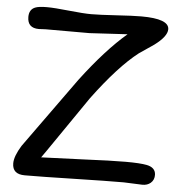

<svg xmlns="http://www.w3.org/2000/svg" viewBox="-54 -787 800 863"><g transform="rotate(5 346.5 -356.0)"><path d="M618.2 -610.8 552.2 -565.9Q463.4 -497.1 351.1 -345.7L179.7 -96.2Q167.5 -77.6 155.8 -62L345.7 -69.3Q470.2 -75.2 536.1 -75.2Q600.6 -75.2 631.3 -69.3Q670.9 -61.5 672.4 -29.3Q673.3 -5.4 656.7 8.8Q642.1 21 620.1 21Q606 21 577.6 19.3Q549.3 17.6 535.2 17.6Q460.9 17.6 312.3 21.2Q163.6 24.9 89.4 24.9Q33.2 24.9 33.2 -24.4Q33.2 -56.6 63.5 -105.5L115.7 -178.2L292 -423.3Q400.9 -567.4 494.6 -647L323.7 -637.2H126.5Q121.1 -637.2 110.6 -636.5Q100.1 -635.7 95.2 -635.7Q43.5 -635.7 43.5 -686Q43.5 -719.2 69.8 -730Q85.9 -736.8 123 -736.8Q156.7 -736.8 223.4 -729.7Q290 -722.7 323.7 -722.7Q361.3 -722.7 436.3 -727.5Q511.2 -732.4 549.3 -732.4Q674.8 -732.4 674.8 -685.1Q674.8 -652.8 618.2 -610.8Z"/></g></svg>

Font: TUNJUNG BIRU
Style: Regular
Weight: 400
Designer: R.S. Wihananto
Foundry: R.S. Wihananto
Version: Version 2.0.1